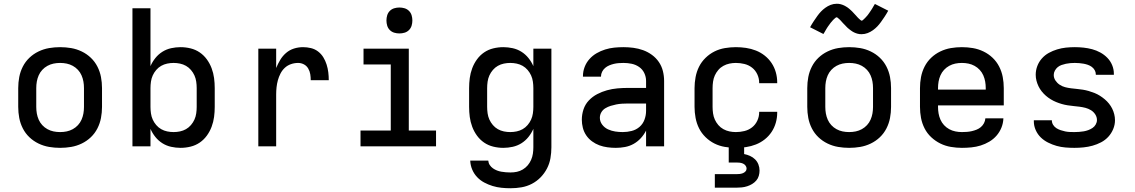

<svg xmlns="http://www.w3.org/2000/svg" viewBox="-20 -779 6040 1022"><path d="M300 8Q270 8 241 3Q212 -2 185 -15Q158 -28 136.5 -48.5Q115 -69 101.5 -95.5Q88 -122 82.5 -151Q77 -180 77 -210V-310Q77 -340 82.5 -369Q88 -398 101.5 -424.5Q115 -451 136.5 -471.5Q158 -492 185 -505Q212 -518 241 -523Q270 -528 300 -528Q330 -528 359 -523Q388 -518 415 -505Q442 -492 463.5 -471.5Q485 -451 498.5 -424.5Q512 -398 517.5 -369Q523 -340 523 -310V-210Q523 -180 517.5 -151Q512 -122 498.5 -95.5Q485 -69 463.5 -48.5Q442 -28 415 -15Q388 -2 359 3Q330 8 300 8ZM300 -76Q318 -76 335 -79.5Q352 -83 367.5 -91.5Q383 -100 395 -113Q407 -126 414 -142Q421 -158 424 -175Q427 -192 427 -210V-310Q427 -328 424 -345Q421 -362 414 -378Q407 -394 395 -407Q383 -420 367.5 -428.5Q352 -437 335 -440.5Q318 -444 300 -444Q282 -444 265 -440.5Q248 -437 232.5 -428.5Q217 -420 205 -407Q193 -394 186 -378Q179 -362 176 -345Q173 -328 173 -310V-210Q173 -192 176 -175Q179 -158 186 -142Q193 -126 205 -113Q217 -100 232.5 -91.5Q248 -83 265 -79.5Q282 -76 300 -76Z M941 8Q916 8 891 2.5Q866 -3 844.5 -16.5Q823 -30 807 -50Q791 -70 781 -93V0H685V-735H781V-427Q791 -450 807 -470Q823 -490 844.5 -503.5Q866 -517 891 -522.5Q916 -528 941 -528Q968 -528 994.5 -521.5Q1021 -515 1043 -500Q1065 -485 1081 -463Q1097 -441 1106.5 -415.5Q1116 -390 1119.5 -363.5Q1123 -337 1123 -310V-210Q1123 -183 1119.5 -156.5Q1116 -130 1106.5 -104.5Q1097 -79 1081 -57Q1065 -35 1043 -20Q1021 -5 994.5 1.5Q968 8 941 8ZM904 -76Q921 -76 938 -79.5Q955 -83 970 -91.5Q985 -100 996.5 -113.5Q1008 -127 1015 -142.5Q1022 -158 1024.5 -175.5Q1027 -193 1027 -210V-310Q1027 -327 1024.5 -344.5Q1022 -362 1015 -377.5Q1008 -393 996.5 -406.5Q985 -420 970 -428.5Q955 -437 938 -440.5Q921 -444 904 -444Q887 -444 870 -440.5Q853 -437 838 -428.5Q823 -420 811.5 -406.5Q800 -393 793 -377.5Q786 -362 783.5 -344.5Q781 -327 781 -310V-210Q781 -193 783.5 -175.5Q786 -158 793 -142.5Q800 -127 811.5 -113.5Q823 -100 838 -91.5Q853 -83 870 -79.5Q887 -76 904 -76Z M1355 0V-520H1450V-417Q1459 -439 1471.5 -460Q1484 -481 1502.5 -497Q1521 -513 1544.5 -520.5Q1568 -528 1593 -528Q1614 -528 1635 -523Q1656 -518 1673 -505Q1690 -492 1701 -474Q1712 -456 1718.5 -435.5Q1725 -415 1727.5 -394Q1730 -373 1730 -352H1634Q1634 -368 1631.5 -384Q1629 -400 1620.5 -414.5Q1612 -429 1597.5 -436.5Q1583 -444 1567 -444Q1547 -444 1528.5 -437.5Q1510 -431 1496 -418Q1482 -405 1473 -387.5Q1464 -370 1459 -351.5Q1454 -333 1452 -314Q1450 -295 1450 -276V0Z M1899 0V-84H2060V-436H1915V-520H2156V-84H2301V0ZM2106 -601Q2092 -601 2078.5 -605Q2065 -609 2055 -619Q2045 -629 2041 -642.5Q2037 -656 2037 -670Q2037 -684 2041 -697.5Q2045 -711 2055 -721Q2065 -731 2078.5 -735Q2092 -739 2106 -739Q2120 -739 2133.5 -735Q2147 -731 2157 -721Q2167 -711 2171 -697.5Q2175 -684 2175 -670Q2175 -656 2171 -642.5Q2167 -629 2157 -619Q2147 -609 2133.5 -605Q2120 -601 2106 -601Z M2697 223Q2673 223 2649 220.5Q2625 218 2602 211Q2579 204 2557.5 192.5Q2536 181 2519.5 163.5Q2503 146 2493.5 123.5Q2484 101 2483 76H2579Q2580 89 2587 99.5Q2594 110 2604 117Q2614 124 2625.5 128.5Q2637 133 2649 135Q2661 137 2673 138Q2685 139 2697 139Q2715 139 2731.5 135.5Q2748 132 2763 123Q2778 114 2789 101Q2800 88 2807 72Q2814 56 2816.5 39Q2819 22 2819 5V-93Q2809 -70 2793 -50Q2777 -30 2755.5 -16.5Q2734 -3 2709 2.5Q2684 8 2659 8Q2632 8 2605.5 1.5Q2579 -5 2557 -20Q2535 -35 2519 -57Q2503 -79 2493.5 -104.5Q2484 -130 2480.5 -156.5Q2477 -183 2477 -210V-310Q2477 -337 2480.5 -363.5Q2484 -390 2493.5 -415.5Q2503 -441 2519 -463Q2535 -485 2557 -500Q2579 -515 2605.5 -521.5Q2632 -528 2659 -528Q2684 -528 2709 -522.5Q2734 -517 2755.5 -503.5Q2777 -490 2793 -470Q2809 -450 2819 -427V-520H2915V5Q2915 34 2910 63Q2905 92 2891.5 118Q2878 144 2857.5 165Q2837 186 2811 199.5Q2785 213 2756 218Q2727 223 2697 223ZM2696 -76Q2713 -76 2730 -79.5Q2747 -83 2762 -91.5Q2777 -100 2788.5 -113.5Q2800 -127 2807 -142.5Q2814 -158 2816.5 -175.5Q2819 -193 2819 -210V-310Q2819 -327 2816.5 -344.5Q2814 -362 2807 -377.5Q2800 -393 2788.5 -406.5Q2777 -420 2762 -428.5Q2747 -437 2730 -440.5Q2713 -444 2696 -444Q2679 -444 2662 -440.5Q2645 -437 2630 -428.5Q2615 -420 2603.5 -406.5Q2592 -393 2585 -377.5Q2578 -362 2575.5 -344.5Q2573 -327 2573 -310V-210Q2573 -193 2575.5 -175.5Q2578 -158 2585 -142.5Q2592 -127 2603.5 -113.5Q2615 -100 2630 -91.5Q2645 -83 2662 -79.5Q2679 -76 2696 -76Z M3258 8Q3236 8 3213.5 5Q3191 2 3170.5 -5.5Q3150 -13 3131.5 -26.5Q3113 -40 3100.5 -58.5Q3088 -77 3082.5 -98.5Q3077 -120 3077 -142Q3077 -170 3086 -197Q3095 -224 3114.5 -244.5Q3134 -265 3159 -278Q3184 -291 3211 -298.5Q3238 -306 3266 -308.5Q3294 -311 3321 -311H3419V-348Q3419 -370 3409.5 -390Q3400 -410 3382 -422.5Q3364 -435 3342.5 -439.5Q3321 -444 3299 -444Q3286 -444 3273 -443Q3260 -442 3247.5 -439Q3235 -436 3223 -431Q3211 -426 3201 -417.5Q3191 -409 3185 -397Q3179 -385 3179 -372V-371H3083V-374Q3083 -399 3092 -422.5Q3101 -446 3117.5 -464.5Q3134 -483 3155.5 -495.5Q3177 -508 3201 -515.5Q3225 -523 3249.5 -525.5Q3274 -528 3299 -528Q3325 -528 3351.5 -524.5Q3378 -521 3403 -512Q3428 -503 3450 -487Q3472 -471 3487 -449Q3502 -427 3508.5 -401Q3515 -375 3515 -348V0H3419V-84Q3408 -62 3391 -43.5Q3374 -25 3352.5 -13Q3331 -1 3306.5 3.5Q3282 8 3258 8ZM3295 -76Q3319 -76 3342.5 -82Q3366 -88 3384 -103.5Q3402 -119 3410.5 -142Q3419 -165 3419 -189V-228H3321Q3306 -228 3290.5 -227Q3275 -226 3260 -223Q3245 -220 3230.5 -215.5Q3216 -211 3202.5 -203Q3189 -195 3181 -181.5Q3173 -168 3173 -152Q3173 -132 3185.5 -115.5Q3198 -99 3216.5 -90.5Q3235 -82 3255 -79Q3275 -76 3295 -76Z M3897 8Q3868 8 3838.5 3Q3809 -2 3783 -15Q3757 -28 3735.5 -49Q3714 -70 3701 -96Q3688 -122 3682.5 -151.5Q3677 -181 3677 -210V-310Q3677 -339 3682.5 -368.5Q3688 -398 3701 -424Q3714 -450 3735.5 -471Q3757 -492 3783 -505Q3809 -518 3838.5 -523Q3868 -528 3897 -528Q3924 -528 3951 -524Q3978 -520 4003.5 -510Q4029 -500 4050.5 -483Q4072 -466 4087 -443.5Q4102 -421 4109.5 -394.5Q4117 -368 4117 -341V-336H4021V-339Q4021 -362 4011 -383.5Q4001 -405 3983 -419Q3965 -433 3942.5 -438.5Q3920 -444 3897 -444Q3880 -444 3863 -440.5Q3846 -437 3830.5 -428.5Q3815 -420 3803.5 -406.5Q3792 -393 3785 -377.5Q3778 -362 3775.5 -344.5Q3773 -327 3773 -310V-210Q3773 -193 3775.5 -175.5Q3778 -158 3785 -142.5Q3792 -127 3803.5 -113.5Q3815 -100 3830.5 -91.5Q3846 -83 3863 -79.5Q3880 -76 3897 -76Q3920 -76 3942.5 -81.5Q3965 -87 3983 -101Q4001 -115 4011 -136.5Q4021 -158 4021 -181V-184H4117V-179Q4117 -152 4109.5 -125.5Q4102 -99 4087 -76.5Q4072 -54 4050.5 -37Q4029 -20 4003.5 -10Q3978 0 3951 4Q3924 8 3897 8ZM3785 220V148H3900Q3909 148 3917.5 147Q3926 146 3934 143Q3942 140 3948 133.5Q3954 127 3954 118Q3954 110 3948.5 102.5Q3943 95 3934.5 91.5Q3926 88 3917.5 87Q3909 86 3900 86H3859V-76H3941V41Q3957 44 3972.5 51Q3988 58 3999.5 69.5Q4011 81 4017 96.5Q4023 112 4023 129Q4023 143 4019 157Q4015 171 4005.5 182Q3996 193 3983.5 200.5Q3971 208 3957 212.5Q3943 217 3928.5 218.5Q3914 220 3900 220Z M4500 8Q4470 8 4441 3Q4412 -2 4385 -15Q4358 -28 4336.5 -48.5Q4315 -69 4301.5 -95.5Q4288 -122 4282.5 -151Q4277 -180 4277 -210V-310Q4277 -340 4282.5 -369Q4288 -398 4301.5 -424.5Q4315 -451 4336.5 -471.5Q4358 -492 4385 -505Q4412 -518 4441 -523Q4470 -528 4500 -528Q4530 -528 4559 -523Q4588 -518 4615 -505Q4642 -492 4663.5 -471.5Q4685 -451 4698.5 -424.5Q4712 -398 4717.5 -369Q4723 -340 4723 -310V-210Q4723 -180 4717.5 -151Q4712 -122 4698.5 -95.5Q4685 -69 4663.5 -48.5Q4642 -28 4615 -15Q4588 -2 4559 3Q4530 8 4500 8ZM4500 -76Q4518 -76 4535 -79.5Q4552 -83 4567.5 -91.5Q4583 -100 4595 -113Q4607 -126 4614 -142Q4621 -158 4624 -175Q4627 -192 4627 -210V-310Q4627 -328 4624 -345Q4621 -362 4614 -378Q4607 -394 4595 -407Q4583 -420 4567.5 -428.5Q4552 -437 4535 -440.5Q4518 -444 4500 -444Q4482 -444 4465 -440.5Q4448 -437 4432.5 -428.5Q4417 -420 4405 -407Q4393 -394 4386 -378Q4379 -362 4376 -345Q4373 -328 4373 -310V-210Q4373 -192 4376 -175Q4379 -158 4386 -142Q4393 -126 4405 -113Q4417 -100 4432.5 -91.5Q4448 -83 4465 -79.5Q4482 -76 4500 -76ZM4566 -597Q4561 -597 4555.5 -597.5Q4550 -598 4545 -599.5Q4540 -601 4535.5 -602.5Q4531 -604 4526 -606.5Q4521 -609 4517 -611.5Q4513 -614 4509 -617Q4505 -620 4500.5 -623.5Q4496 -627 4492 -630.5Q4488 -634 4484.5 -638Q4481 -642 4477.5 -645.5Q4474 -649 4470.5 -652.5Q4467 -656 4463 -660.5Q4459 -665 4455.5 -669Q4452 -673 4448.5 -676Q4445 -679 4440.5 -683Q4436 -687 4434 -687Q4430 -687 4427 -684Q4424 -681 4419.5 -677.5Q4415 -674 4413 -671Q4411 -668 4408.5 -665.5Q4406 -663 4403.5 -660Q4401 -657 4398.5 -653.5Q4396 -650 4393.5 -646.5Q4391 -643 4388 -639Q4385 -635 4382 -630Q4379 -625 4376 -620Q4373 -615 4370 -609.5Q4367 -604 4363 -598L4292 -634Q4302 -652 4312 -667Q4322 -682 4331 -694.5Q4340 -707 4350 -717.5Q4360 -728 4373 -737.5Q4386 -747 4401.5 -753Q4417 -759 4434 -759Q4439 -759 4444.5 -758.5Q4450 -758 4455 -756.5Q4460 -755 4464.5 -753.5Q4469 -752 4474 -749.5Q4479 -747 4483 -744.5Q4487 -742 4491 -739.5Q4495 -737 4499.5 -733Q4504 -729 4508 -725.5Q4512 -722 4515.5 -718.5Q4519 -715 4522.5 -711Q4526 -707 4529.5 -703.5Q4533 -700 4537 -695.5Q4541 -691 4544.5 -687Q4548 -683 4551.5 -680Q4555 -677 4559.5 -673Q4564 -669 4566 -669Q4570 -669 4573 -672Q4576 -675 4580.5 -679Q4585 -683 4587 -685.5Q4589 -688 4591.5 -690.5Q4594 -693 4596.5 -696Q4599 -699 4601.5 -702.5Q4604 -706 4606.5 -709.5Q4609 -713 4612 -717.5Q4615 -722 4618 -726.5Q4621 -731 4624 -736Q4627 -741 4630 -746.5Q4633 -752 4637 -758L4708 -722Q4698 -704 4688 -689Q4678 -674 4669 -661.5Q4660 -649 4650 -638.5Q4640 -628 4627 -618.5Q4614 -609 4598.5 -603Q4583 -597 4566 -597Z M5100 8Q5071 8 5041.5 3Q5012 -2 4985.5 -15Q4959 -28 4937 -48.5Q4915 -69 4901.5 -95.5Q4888 -122 4882.5 -151Q4877 -180 4877 -210V-310Q4877 -340 4882.5 -369Q4888 -398 4901.5 -424.5Q4915 -451 4936.5 -471.5Q4958 -492 4985 -505Q5012 -518 5041 -523Q5070 -528 5100 -528Q5130 -528 5159 -523Q5188 -518 5215 -505Q5242 -492 5263.5 -471.5Q5285 -451 5298.5 -424.5Q5312 -398 5317.5 -369Q5323 -340 5323 -310V-218H4973V-210Q4973 -192 4976 -175Q4979 -158 4986 -142Q4993 -126 5005 -113Q5017 -100 5032.5 -91.5Q5048 -83 5065.5 -79.5Q5083 -76 5100 -76Q5113 -76 5126.5 -77Q5140 -78 5153 -81Q5166 -84 5178.5 -89Q5191 -94 5201 -102.5Q5211 -111 5217.5 -123Q5224 -135 5225 -149H5321Q5320 -123 5310.5 -99.5Q5301 -76 5284.5 -57Q5268 -38 5246 -25Q5224 -12 5200 -4.5Q5176 3 5150.5 5.5Q5125 8 5100 8ZM4973 -302H5227V-310Q5227 -328 5224 -345Q5221 -362 5214 -378Q5207 -394 5195 -407Q5183 -420 5167.5 -428.5Q5152 -437 5135 -440.5Q5118 -444 5100 -444Q5082 -444 5065 -440.5Q5048 -437 5032.5 -428.5Q5017 -420 5005 -407Q4993 -394 4986 -378Q4979 -362 4976 -345Q4973 -328 4973 -310Z M5699 8Q5675 8 5651 6Q5627 4 5604 -2.5Q5581 -9 5559 -20Q5537 -31 5520 -47.5Q5503 -64 5493 -86.5Q5483 -109 5483 -133V-139H5579V-137Q5579 -125 5586 -114Q5593 -103 5603.5 -96.5Q5614 -90 5626 -86Q5638 -82 5650 -79.5Q5662 -77 5674.5 -76.5Q5687 -76 5699 -76Q5712 -76 5724.5 -77Q5737 -78 5749 -80Q5761 -82 5773 -86.5Q5785 -91 5795.5 -98Q5806 -105 5812.5 -116.5Q5819 -128 5819 -140Q5819 -156 5810 -170Q5801 -184 5787 -192.5Q5773 -201 5757.5 -205Q5742 -209 5726 -211Q5710 -213 5694.5 -214.5Q5679 -216 5663 -218.5Q5647 -221 5631.5 -225.5Q5616 -230 5601.5 -236Q5587 -242 5573 -250.5Q5559 -259 5547 -269.5Q5535 -280 5525 -292.5Q5515 -305 5508 -319.5Q5501 -334 5497 -349.5Q5493 -365 5493 -381Q5493 -405 5501.5 -427.5Q5510 -450 5526 -468Q5542 -486 5563 -497.5Q5584 -509 5607 -516Q5630 -523 5653.5 -525.5Q5677 -528 5701 -528Q5724 -528 5747.5 -525.5Q5771 -523 5793.5 -517Q5816 -511 5837 -499.5Q5858 -488 5874.5 -471Q5891 -454 5900 -432Q5909 -410 5909 -387V-381H5813V-383Q5813 -395 5807 -405.5Q5801 -416 5791.5 -423Q5782 -430 5770.5 -434Q5759 -438 5747.5 -440Q5736 -442 5724.5 -443Q5713 -444 5701 -444Q5689 -444 5677 -443Q5665 -442 5653.5 -439.5Q5642 -437 5630.5 -433Q5619 -429 5610 -421.5Q5601 -414 5595 -403Q5589 -392 5589 -380Q5589 -364 5598 -350.5Q5607 -337 5620.5 -328Q5634 -319 5649.5 -315Q5665 -311 5681 -309Q5697 -307 5713 -305.5Q5729 -304 5744.5 -301.5Q5760 -299 5775.5 -294.5Q5791 -290 5806 -284Q5821 -278 5834.5 -269.5Q5848 -261 5860.5 -250.5Q5873 -240 5883 -227.5Q5893 -215 5900 -201Q5907 -187 5911 -171Q5915 -155 5915 -139Q5915 -115 5905.5 -92Q5896 -69 5879.5 -51Q5863 -33 5841 -21.5Q5819 -10 5795.5 -3.5Q5772 3 5747.5 5.5Q5723 8 5699 8Z"/></svg>

Font: Iosevka Fixed Curly Md Ex
Style: Regular
Weight: 500
Width: 7
Monospace: yes
Designer: Belleve Invis
Foundry: Belleve Invis
Version: Version 30.1.2